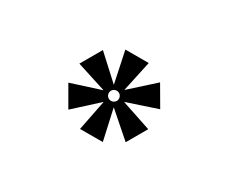

<svg xmlns="http://www.w3.org/2000/svg" viewBox="-58 -628 702 590"><g transform="rotate(-30 293.0 -333.0)"><path d="M252.4 -192.4H332.5L310.1 -302.2L395 -227.1L436 -298.8L329.1 -333.5L435.5 -367.7L394 -439.5L309.1 -363.3L333.5 -472.7H250L273.4 -364.7L191.4 -439L149.9 -367.2L255.9 -333.5L151.4 -297.9L191.9 -228L274.4 -303.7ZM292.5 -315.9C282.7 -315.9 274.4 -324.2 274.4 -334C274.4 -343.8 282.7 -352.1 292.5 -352.1C302.2 -352.1 310.5 -343.8 310.5 -334C310.5 -324.2 302.2 -315.9 292.5 -315.9Z"/></g></svg>

Font: Cascadia Code PL Light
Style: Regular
Weight: 300
Monospace: yes
Designer: Aaron Bell
Foundry: Saja Typeworks
Version: Version 2404.023